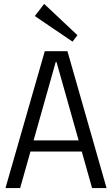

<svg xmlns="http://www.w3.org/2000/svg" viewBox="-20 -962 574 982"><path d="M209 -700H325L525 0H451L269 -645H265L83 0H8ZM120 -244H413V-187H120ZM376 -782 351 -749 158 -880 206 -942Z"/></svg>

Font: Pathway Extreme SemiCondensed Light
Style: Regular
Weight: 300
Width: 4
Version: Version 1.001;gftools[0.9.26]